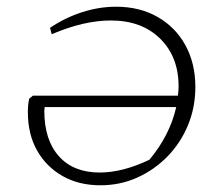

<svg xmlns="http://www.w3.org/2000/svg" viewBox="-20 -545 668 572"><path d="M279 7Q215 7 166.5 -20.5Q118 -48 90.5 -96.5Q63 -145 63 -211Q63 -234 67 -251L78 -260H510Q512 -274 512 -288Q512 -376 457 -430Q402 -484 310 -484Q230 -484 134 -443L129 -462Q173 -492 224 -508.5Q275 -525 326 -525Q396 -525 449.5 -494.5Q503 -464 532.5 -410Q562 -356 562 -286Q562 -225 540 -172Q518 -119 479 -79Q440 -39 389 -16Q338 7 279 7ZM112 -215Q112 -128 155.5 -79.5Q199 -31 277 -31Q345 -31 425 -69Q486 -142 505 -226H113Q113 -222 112.5 -219.5Q112 -217 112 -215Z"/></svg>

Font: Piazzolla SC ExtraLight
Style: Italic
Weight: 200
Italic angle: -11.3°
Designer: Juan Pablo del Peral
Foundry: Huerta Tipografica
Version: Version 1.330